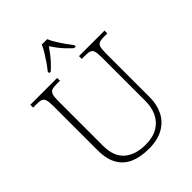

<svg xmlns="http://www.w3.org/2000/svg" viewBox="-260 -1065 1208 1208"><g transform="rotate(-45 344.0 -460.5)"><path d="M345 10Q274 10 221 -12Q168 -34 139 -83.5Q110 -133 110 -214V-606Q110 -643 104.5 -660.5Q99 -678 85.5 -683.5Q72 -689 48 -689H13V-714H252V-689H216Q192 -689 178.5 -683Q165 -677 159.5 -659.5Q154 -642 154 -605V-210Q154 -113 206.5 -68Q259 -23 347 -23Q415 -23 458 -49Q501 -75 521.5 -119Q542 -163 542 -216V-606Q542 -643 537 -660.5Q532 -678 518.5 -683.5Q505 -689 480 -689H446V-714H673V-689H639Q615 -689 601.5 -683Q588 -677 583 -659.5Q578 -642 578 -605V-215Q578 -150 552 -99Q526 -48 474.5 -19Q423 10 345 10ZM238 -784Q254 -803 272 -829Q290 -855 306.5 -882Q323 -909 332 -931H380Q389 -909 405.5 -882Q422 -855 440.5 -829Q459 -803 474 -784V-771H460Q436 -793 418 -812Q400 -831 385.5 -850.5Q371 -870 356 -892Q341 -870 326 -850.5Q311 -831 293.5 -812Q276 -793 252 -771H238Z"/></g></svg>

Font: Noto Rashi Hebrew ExtraLight
Style: Regular
Weight: 250
Version: Version 1.006